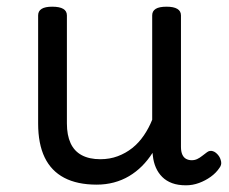

<svg xmlns="http://www.w3.org/2000/svg" viewBox="-20 -535 686 574"><path d="M269 17Q211 17 172 -3.5Q133 -24 113.5 -64.5Q94 -105 94 -166V-489Q94 -502 104.5 -508.5Q115 -515 136 -515Q158 -515 169 -508.5Q180 -502 180 -489V-166Q180 -131 191 -107Q202 -83 224.5 -71Q247 -59 280 -59Q308 -59 332 -68Q356 -77 375.5 -92.5Q395 -108 410 -130Q425 -152 435 -177V-489Q435 -502 445.5 -508.5Q456 -515 478 -515Q499 -515 510 -508.5Q521 -502 521 -489V-96Q521 -82 525 -73Q529 -64 536.5 -60Q544 -56 553 -56Q562 -56 569.5 -59.5Q577 -63 584.5 -69Q592 -75 599 -80Q607 -86 616.5 -83Q626 -80 634 -69Q639 -62 641 -52Q643 -42 636 -33Q626 -18 610 -6.5Q594 5 575 12Q556 19 536 19Q512 19 494.5 12.5Q477 6 465 -6Q453 -18 446 -34Q439 -50 437 -69L436 -78Q422 -56 404.5 -38.5Q387 -21 366 -8.5Q345 4 320.5 10.5Q296 17 269 17Z"/></svg>

Font: Playwrite PT
Style: Regular
Weight: 400
Designer: Veronika Burian, José Scaglione
Foundry: TypeTogether
Version: Version 1.002